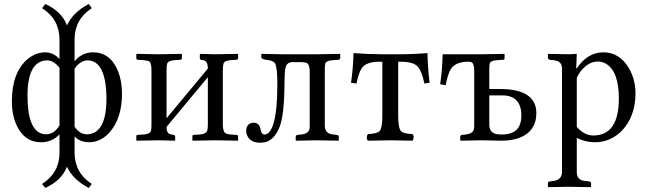

<svg xmlns="http://www.w3.org/2000/svg" viewBox="-20 -700 3228 958"><path d="M210.9 -29.8Q251 -31.2 276.9 -74.2V-361.8Q247.6 -398.4 215.8 -398.9Q117.2 -397.5 117.2 -222.2Q117.2 -47.4 195.8 -31.2Q203.6 -29.8 210.9 -29.8ZM417 -398.9Q379.4 -397.5 352.1 -356.9V-67.9Q377.9 -30.3 413.1 -29.8Q510.7 -31.2 511.2 -208Q509.8 -397.5 417 -398.9ZM352.1 63Q353.5 163.6 438 217.8L422.9 237.8Q343.8 196.3 314 131.8Q289.1 198.7 208 236.8Q206.5 237.3 206.1 237.8L189.9 217.8Q276.4 162.1 276.9 63V-29.8Q240.2 9.8 185.1 9.8Q100.6 9.8 61 -79.1Q39.1 -129.9 39.1 -192.9Q39.1 -337.4 116.7 -404.3Q157.7 -438.5 206.1 -439Q248 -438 276.9 -404.8V-503.9Q275.4 -605.5 189.9 -659.2L206.1 -680.2Q289.6 -641.1 314 -573.2Q343.8 -637.2 417 -676.8Q420.4 -678.7 422.9 -680.2L438 -659.2Q352.5 -604 352.1 -503.9V-394Q388.2 -438.5 443.8 -439Q529.3 -439 567.9 -347.7Q588.4 -297.4 588.9 -233.9Q588.9 -108.9 525.4 -38.1Q481.4 9.8 422.9 9.8Q379.4 8.8 352.1 -19Z M772 -429.2Q772 -429.2 885.7 -431.2L887.7 -429.2V-408.2Q885.7 -403.3 881.8 -401.9L852.1 -399.9Q819.8 -397.9 814 -382.3Q811 -372.1 811 -348.1V-109.9L1017.1 -357.9Q1017.1 -388.7 1002.9 -396.5Q994.1 -400.9 981.9 -401.9Q977.5 -404.3 977.1 -407.2V-429.2L979 -431.2Q980 -431.2 1051.8 -429.2L1167 -431.2L1168 -429.2V-408.2Q1166 -403.3 1162.1 -401.9L1131.8 -399.9Q1100.1 -397.9 1095.2 -382.8Q1092.3 -372.6 1091.8 -348.1V-79.1Q1091.8 -42 1106.9 -34.2Q1116.2 -29.8 1131.8 -28.8L1162.1 -26.9Q1167.5 -24.9 1168 -21V0L1167 2Q1086.4 0 1051.8 0Q1020 0 941.9 2L939.9 0V-22Q941.4 -25.9 944.8 -26.9L976.1 -28.8Q1009.3 -30.8 1014.6 -50.8Q1017.1 -60.5 1017.1 -79.1V-314.9L811 -66.9V-64.9Q811 -38.1 825.7 -31.7Q834.5 -28.3 848.1 -26.9Q853.5 -24.4 854 -21V0L853 2Q837.9 1.5 817.9 1Q791.5 0 772 0Q739.3 0 661.1 2L660.2 0V-22Q661.6 -25.9 665 -26.9L695.8 -28.8Q728.5 -30.8 733.4 -48.3Q735.8 -57.6 735.8 -77.1V-347.2Q735.8 -385.7 725.1 -393.1Q715.8 -398.4 695.8 -399.9L666 -401.9Q660.6 -403.8 660.2 -407.2V-429.2L663.1 -431.2Q664.1 -431.2 772 -429.2Z M1208.5 -45.9Q1208.5 -78.6 1234.4 -86.4Q1240.2 -87.9 1245.6 -87.9Q1273.4 -87.9 1279.8 -56.2Q1280.3 -52.7 1280.8 -49.8Q1285.6 -29.8 1298.8 -28.8Q1325.7 -28.8 1341.8 -75.7Q1342.3 -77.1 1342.8 -78.1Q1363.8 -142.6 1363.8 -278.8Q1363.8 -366.7 1352.1 -384.3Q1340.3 -399.9 1304.7 -401.9Q1285.2 -406.2 1283.7 -413.1V-429.2L1286.6 -431.2Q1287.6 -431.2 1389.6 -429.2H1563.5L1674.8 -431.2L1677.7 -429.2V-409.2Q1675.8 -402.8 1669.4 -401.9L1641.6 -399.9Q1608.9 -397.5 1603.5 -384.3Q1600.6 -375 1600.6 -353V-74.2Q1600.6 -37.6 1631.8 -30.8Q1637.7 -29.8 1643.6 -28.8L1662.6 -26.9Q1669.4 -24.9 1670.4 -19V0L1668.5 2Q1667.5 2 1561.5 0L1457.5 2L1455.6 0V-19Q1457.5 -25.4 1463.4 -26.9L1482.4 -28.8Q1518.6 -32.7 1523.9 -55.7Q1525.4 -63.5 1525.4 -74.2V-341.8Q1525.4 -377.9 1510.7 -385.7Q1501 -389.6 1485.4 -390.1H1440.4Q1410.6 -390.1 1404.3 -361.3Q1399.9 -341.3 1399.4 -286.1Q1398.9 -128.9 1375.5 -67.9Q1347.7 2.4 1296.9 10.7Q1287.6 12.2 1278.8 12.2Q1228 12.2 1212.4 -25.9Q1208.5 -35.6 1208.5 -45.9Z M1887.7 -122.1V-392.1H1872.6Q1806.6 -392.1 1784.2 -358.9Q1770 -336.9 1758.8 -283.2L1731.4 -287.1Q1742.2 -357.9 1743.7 -435.1Q1823.7 -429.2 1889.6 -429.2H1964.4Q2042.5 -429.2 2112.8 -435.1Q2114.3 -361.3 2123.5 -287.1Q2122.1 -287.1 2097.7 -283.2Q2082.5 -354.5 2058.1 -373.5Q2034.2 -391.6 1983.4 -392.1H1966.8V-122.1Q1966.8 -56.2 1983.9 -42.5Q1997.1 -33.2 2038.6 -30.8Q2047.4 -22 2041.5 -3.4Q2040 0.5 2038.6 2Q1951.7 0 1927.7 0Q1897.9 0 1815.4 2Q1806.6 -6.8 1812.5 -25.4Q1814 -29.3 1815.4 -30.8Q1863.3 -33.2 1875 -46.9Q1887.7 -64 1887.7 -122.1Z M2346.2 -74.2V-347.2Q2346.2 -385.7 2330.1 -390.6Q2324.2 -392.1 2317.4 -392.1Q2251 -392.1 2228 -353Q2214.8 -330.1 2203.6 -274.9L2176.3 -279.8Q2187 -350.6 2188.5 -429.2H2384.3L2495.6 -431.2L2497.6 -429.2V-407.2Q2496.1 -402.8 2492.2 -401.9L2461.4 -399.9Q2429.7 -397.9 2424.3 -385.3Q2421.4 -376.5 2421.4 -356.9V-255.9H2478.5Q2655.3 -254.4 2656.2 -136.2Q2656.2 -43.9 2568.8 -11.2Q2531.2 2 2483.4 2Q2482.4 2 2381.3 0L2278.3 2L2276.4 0V-19Q2278.3 -25.9 2284.2 -26.9L2303.2 -28.8Q2339.4 -32.7 2344.7 -55.7Q2346.2 -64 2346.2 -74.2ZM2581.5 -126Q2579.6 -222.7 2488.3 -224.1H2421.4V-78.1Q2421.4 -38.6 2456.5 -31.2Q2468.8 -28.8 2484.4 -28.8Q2566.9 -28.8 2579.1 -96.7Q2581.5 -110.4 2581.5 -126Z M2857.9 -311V-66.9Q2895 -23.9 2941.9 -23.9Q3067.4 -25.4 3067.9 -208Q3067.9 -343.3 3003.9 -381.8Q2984.4 -393.1 2962.9 -393.1Q2920.4 -393.1 2883.3 -351.6Q2867.2 -333 2857.9 -311ZM2857.9 -429.2 2855 -358.9H2857.9Q2911.1 -438.5 2990.2 -439Q3070.8 -439 3117.7 -360.4Q3150.4 -304.2 3150.9 -234.9Q3150.4 -117.2 3081.1 -45.9Q3024.4 9.8 2948.2 9.8Q2898.9 9.3 2857.9 -12.2V159.2Q2857.9 194.8 2891.1 201.7Q2896.5 202.6 2900.9 203.1L2919.9 205.1Q2927.7 207.5 2929.2 212.9V231.9L2927.2 233.9Q2926.3 233.9 2818.8 231.9L2715.8 233.9L2713.9 231.9V212.9Q2715.8 206.1 2722.2 205.1L2741.2 203.1Q2783.2 196.8 2784.2 159.2V-356Q2784.2 -389.6 2756.8 -397Q2749.5 -398.9 2741.2 -399.9L2722.2 -401.9Q2715.3 -404.3 2713.9 -410.2V-429.2L2715.8 -431.2Q2716.8 -431.2 2818.8 -429.2L2856 -431.2Z"/></svg>

Font: Linux Libertine Display O
Style: Regular
Weight: 400
Designer: Philipp H. Poll
Foundry: Philipp H. Poll
Version: Version 5.0.9